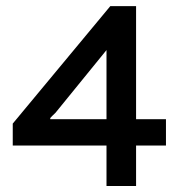

<svg xmlns="http://www.w3.org/2000/svg" viewBox="-20 -620 602 640"><path d="M22.5 -134.8Q100.6 -134.8 335 -134.8Q335 -101.6 335 0Q359.4 0 433.6 0Q433.6 -34.2 433.6 -134.8Q459 -134.8 533.2 -134.8Q533.2 -157.2 533.2 -222.7Q507.8 -222.7 433.6 -222.7Q433.6 -317.4 433.6 -599.6Q412.1 -599.6 347.7 -599.6Q266.6 -502 22.5 -208Q22.5 -189.5 22.5 -134.8ZM147.5 -226.6Q151.4 -231.4 165 -244.1Q207 -295.9 335 -453.1Q335 -395.5 335 -222.7Q288.1 -222.7 147.5 -222.7Q147.5 -223.6 147.5 -226.6Z"/></svg>

Font: TextaAlt
Style: Bold
Weight: 400
Designer: Daniel Hernandez & Miguel Hernandez
Version: Version 1.005;com.myfonts.easy.latinotype.texta.alt-bold.wfk